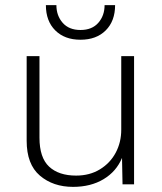

<svg xmlns="http://www.w3.org/2000/svg" viewBox="-20 -719 632 749"><path d="M265 10Q187 10 135.5 -34Q84 -78 84 -170V-500H134V-182Q134 -104 171.5 -69Q209 -34 277 -34Q330 -34 370 -58.5Q410 -83 431.5 -123.5Q453 -164 453 -213V-500H503V0H458L456 -103Q434 -50 384 -20Q334 10 265 10ZM429 -699Q429 -637 392.5 -600.5Q356 -564 294 -564Q232 -564 195.5 -600.5Q159 -637 159 -699H200Q200 -658 224.5 -630Q249 -602 294 -602Q339 -602 363.5 -630Q388 -658 388 -699Z"/></svg>

Font: Work Sans Light
Style: Regular
Weight: 300
Designer: Wei Huang
Foundry: Wei Huang
Version: Version 2.012; ttfautohint (v1.8.3)